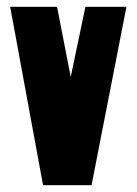

<svg xmlns="http://www.w3.org/2000/svg" viewBox="-20 -542 400 562"><path d="M106 0 9.8 -522H147L187 -316.9L230 -522H350.1L248 0Z"/></svg>

Font: Quaderni
Style: Regular
Weight: 400
Designer: Romain Laurent, Daphné Lejeune, Alexandre D’Hubert
Foundry: ESAD Valence
Version: Version 1.000;FEAKit 1.0